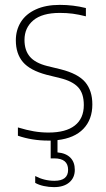

<svg xmlns="http://www.w3.org/2000/svg" viewBox="-20 -568 435 788"><path d="M216 7V57.5Q250.5 60.5 268.8 79Q287 97.5 287 129Q287 161.5 264.2 180.8Q241.5 200 201.5 200Q181 200 160 195.5Q139 191 124.5 182.5V154.5Q161.5 174 203.5 174Q259.5 174 259.5 129Q259.5 82 202.5 82H188V9H178Q111.5 9 53.5 -11V-45Q89.5 -34 119.2 -29Q149 -24 179 -24Q250.5 -24 287.2 -53Q324 -82 324 -137Q324 -184.5 300.8 -209.8Q277.5 -235 226.5 -247.5L171.5 -261Q103.5 -279 74.2 -313.2Q45 -347.5 45 -402.5Q45 -444.5 65.5 -477.5Q86 -510.5 126.8 -529.2Q167.5 -548 225.5 -548Q280.5 -548 332.5 -535V-501Q303 -508.5 278.5 -511.8Q254 -515 225.5 -515Q153 -515 116.8 -484.5Q80.5 -454 80.5 -404Q80.5 -361.5 102.5 -335.5Q124.5 -309.5 174 -297L229.5 -283.5Q300.5 -265.5 329.8 -230.8Q359 -196 359 -139.5Q359 -77.5 322.2 -39.2Q285.5 -1 216 7Z"/></svg>

Font: Encode Sans Semi Condensed Thin
Style: Regular
Weight: 250
Width: 4
Designer: Multiple Designers
Foundry: Impallari Type
Version: Version 2.000